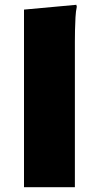

<svg xmlns="http://www.w3.org/2000/svg" viewBox="-20 -780 412 800"><path d="M80 -740 298 -760 300 -752Q296 -734 294.5 -707.5Q293 -681 292.5 -653.5Q292 -626 292 -606V0H80Z"/></svg>

Font: Kufam Black
Style: Italic
Weight: 900
Italic angle: -11°
Designer: Artur Schmal
Foundry: Original Type
Version: Version 1.301; ttfautohint (v1.8.3)